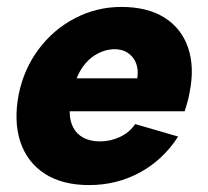

<svg xmlns="http://www.w3.org/2000/svg" viewBox="-20 -527 599 554"><path d="M237 7Q160 7 109.5 -25.5Q59 -58 39 -117Q19 -176 34 -255Q49 -328 91.5 -385Q134 -442 196.5 -474.5Q259 -507 330 -507Q405 -507 454 -476.5Q503 -446 522.5 -390Q542 -334 527 -260Q525 -248 521.5 -235Q518 -222 513 -206H181Q181 -179 191 -159.5Q201 -140 221 -129.5Q241 -119 268 -119Q299 -119 326.5 -132Q354 -145 370 -169L494 -133Q451 -66 384 -29.5Q317 7 237 7ZM376 -301Q380 -326 372.5 -345Q365 -364 348 -375Q331 -386 307 -385Q285 -384 264 -373.5Q243 -363 227 -344.5Q211 -326 201 -301Z"/></svg>

Font: Albert Sans ExtraBold
Style: Italic
Weight: 800
Italic angle: -11.25°
Designer: Andreas Rasmussen
Foundry: a.Foundry
Version: Version 1.025